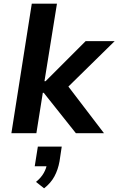

<svg xmlns="http://www.w3.org/2000/svg" viewBox="-20 -725 644 1045"><path d="M42 0 153 -705H290L222 -283H228L446 -501H604L331 -233L333 -279L546 0H393L218 -220H213L178 0ZM220 300 176 265Q204 242 218.5 216Q233 190 236 165L257 180H169L186 73H316L304 153Q296 198 276.5 234.5Q257 271 220 300Z"/></svg>

Font: Nunito Sans 7pt
Style: Bold Italic
Weight: 700
Italic angle: -9°
Version: Version 3.101;gftools[0.9.27]